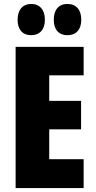

<svg xmlns="http://www.w3.org/2000/svg" viewBox="-20 -951 483 971"><path d="M59 0V-714H403V-570H229V-441H390V-297H229V-146H403V0ZM137 -773Q105 -773 87 -793.5Q69 -814 69 -851Q69 -889 87.5 -910Q106 -931 138 -931Q170 -931 188.5 -910Q207 -889 207 -851Q207 -814 188.5 -793.5Q170 -773 137 -773ZM321 -773Q288 -773 270 -793.5Q252 -814 252 -851Q252 -889 270 -910Q288 -931 321 -931Q354 -931 372.5 -910Q391 -889 391 -851Q391 -814 372.5 -793.5Q354 -773 321 -773Z"/></svg>

Font: Noto Sans ExtraCondensed Black
Style: Regular
Weight: 900
Width: 2
Designer: Monotype Design Team
Foundry: Monotype Imaging Inc.
Version: Version 2.013; ttfautohint (v1.8.4.7-5d5b)